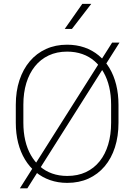

<svg xmlns="http://www.w3.org/2000/svg" viewBox="-20 -957 710 1015"><path d="M611.8 -731.9 124.5 38.6H85L572.8 -731.9ZM606.4 -402.8V-308.1Q606.4 -236.8 587.6 -178.2Q568.8 -119.6 533.2 -77.6Q497.6 -35.6 447.8 -12.9Q397.9 9.8 335.4 9.8Q286.6 9.8 244.6 -4.9Q202.6 -19.5 169.2 -47.1Q135.7 -74.7 112.1 -113.8Q88.4 -152.8 75.9 -201.9Q63.5 -251 63.5 -308.1V-402.8Q63.5 -474.6 82.8 -533Q102.1 -591.3 137.7 -633.3Q173.3 -675.3 223.4 -698Q273.4 -720.7 334.5 -720.7Q384.3 -720.7 426.5 -706.1Q468.8 -691.4 502 -663.8Q535.2 -636.2 558.6 -597.2Q582 -558.1 594.2 -509Q606.4 -460 606.4 -402.8ZM567.4 -308.1V-403.8Q567.4 -453.6 557.4 -496.6Q547.4 -539.6 527.8 -574.2Q508.3 -608.9 480.2 -633.5Q452.1 -658.2 415.5 -671.1Q378.9 -684.1 334.5 -684.1Q280.3 -684.1 237.3 -663.8Q194.3 -643.6 164.6 -606.4Q134.8 -569.3 119.1 -517.8Q103.5 -466.3 103.5 -403.8V-308.1Q103.5 -257.8 113.5 -214.6Q123.5 -171.4 143.3 -136.7Q163.1 -102.1 191.2 -77.4Q219.2 -52.7 255.6 -39.8Q292 -26.9 335.4 -26.9Q391.1 -26.9 434.1 -47.1Q477.1 -67.4 506.8 -104.5Q536.6 -141.6 552 -193.4Q567.4 -245.1 567.4 -308.1ZM322.3 -804.2 415 -936.5H462.4L360.4 -804.2Z"/></svg>

Font: Roboto ExtraLight
Style: Regular
Weight: 250
Designer: Christian Robertson
Foundry: Google
Version: Version 3.009; 2024